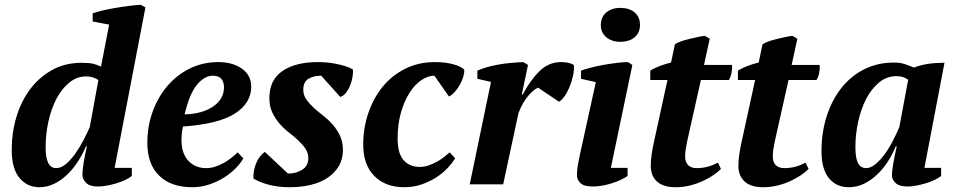

<svg xmlns="http://www.w3.org/2000/svg" viewBox="-20 -772 3995 804"><path d="M215 -68Q236 -68 256.5 -85.5Q277 -103 295.5 -129Q314 -155 329.5 -185Q345 -215 356 -240L392 -437Q379 -445 367.5 -448.5Q356 -452 340 -452Q302 -452 270.5 -426.5Q239 -401 217 -359.5Q195 -318 183 -264.5Q171 -211 171 -155Q171 -68 215 -68ZM340 -159Q325 -124 304.5 -93Q284 -62 259.5 -39Q235 -16 206 -2Q177 12 145 12Q94 12 61.5 -27Q29 -66 29 -145Q29 -216 48.5 -281.5Q68 -347 105.5 -397.5Q143 -448 197.5 -478.5Q252 -509 322 -509Q355 -509 370.5 -505Q386 -501 403 -493L437 -669L368 -682V-716Q383 -722 409 -728Q435 -734 464.5 -739Q494 -744 522.5 -747.5Q551 -751 569 -752L589 -741L460 -69H532V-35Q522 -27 505.5 -19Q489 -11 469.5 -5Q450 1 429 5Q408 9 390 9Q355 9 340 -7Q325 -23 325 -40Q325 -57 330 -89Q335 -121 344 -159Z M999 -109Q988 -89 967 -67.5Q946 -46 918 -28.5Q890 -11 856 0.5Q822 12 785 12Q696 12 646.5 -36.5Q597 -85 597 -174Q597 -243 619 -304Q641 -365 680.5 -411.5Q720 -458 774.5 -485Q829 -512 894 -512Q954 -512 993 -484.5Q1032 -457 1032 -409Q1032 -341 964.5 -297Q897 -253 746 -242Q743 -228 741.5 -213.5Q740 -199 740 -186Q740 -129 769 -98.5Q798 -68 843 -68Q862 -68 881 -74Q900 -80 917.5 -90Q935 -100 949.5 -111.5Q964 -123 975 -134ZM871 -455Q837 -455 805.5 -418Q774 -381 753 -293Q827 -295 872.5 -326Q918 -357 918 -407Q918 -427 907.5 -441Q897 -455 871 -455Z M1271 -110Q1271 -132 1259 -149.5Q1247 -167 1229 -184Q1211 -201 1189.5 -217.5Q1168 -234 1150 -255Q1132 -276 1120 -301.5Q1108 -327 1108 -361Q1108 -437 1162.5 -474.5Q1217 -512 1311 -512Q1327 -512 1346.5 -510.5Q1366 -509 1386 -505Q1406 -501 1424.5 -495.5Q1443 -490 1458 -481Q1459 -470 1456.5 -452.5Q1454 -435 1447.5 -417.5Q1441 -400 1430.5 -385.5Q1420 -371 1405 -366L1325 -455Q1293 -455 1271.5 -442Q1250 -429 1250 -396Q1250 -374 1262.5 -356Q1275 -338 1293 -321.5Q1311 -305 1333 -288Q1355 -271 1373 -250.5Q1391 -230 1403.5 -204Q1416 -178 1416 -144Q1416 -106 1399 -77Q1382 -48 1352.5 -28Q1323 -8 1282 2Q1241 12 1193 12Q1142 12 1101.5 0.5Q1061 -11 1041 -25Q1040 -57 1052.5 -88Q1065 -119 1089 -136L1186 -45Q1219 -45 1245 -61Q1271 -77 1271 -110Z M1886 -109Q1873 -88 1852 -66Q1831 -44 1803.5 -27Q1776 -10 1743 1Q1710 12 1673 12Q1594 12 1547.5 -35Q1501 -82 1501 -166Q1501 -236 1522.5 -299Q1544 -362 1583 -409.5Q1622 -457 1677.5 -484.5Q1733 -512 1801 -512Q1846 -512 1879.5 -502.5Q1913 -493 1924 -480Q1925 -469 1920.5 -452.5Q1916 -436 1907 -419.5Q1898 -403 1885.5 -388.5Q1873 -374 1860 -368L1799 -455Q1772 -455 1744.5 -436.5Q1717 -418 1695 -383.5Q1673 -349 1659 -300.5Q1645 -252 1645 -191Q1645 -130 1670 -101.5Q1695 -73 1737 -73Q1757 -73 1775.5 -79.5Q1794 -86 1810 -95Q1826 -104 1839.5 -114.5Q1853 -125 1863 -134Z M2233 -405Q2214 -397 2190.5 -369Q2167 -341 2151 -298L2087 0H1947L2036 -429L1979 -442V-476Q1996 -484 2018.5 -490.5Q2041 -497 2066.5 -501.5Q2092 -506 2119 -508.5Q2146 -511 2171 -512L2191 -500L2165 -376H2169Q2199 -434 2238 -473Q2277 -512 2329 -512Q2343 -512 2357 -509.5Q2371 -507 2383 -500Q2385 -479 2379.5 -454.5Q2374 -430 2365 -408Q2356 -386 2344 -369Q2332 -352 2321 -346Z M2413 -442V-476Q2428 -482 2453 -488.5Q2478 -495 2506 -500Q2534 -505 2561.5 -508.5Q2589 -512 2610 -512L2628 -500L2538 -69H2608V-35Q2595 -26 2577.5 -18Q2560 -10 2540.5 -4Q2521 2 2501 5.5Q2481 9 2463 9Q2425 9 2410.5 -5.5Q2396 -20 2396 -37Q2396 -57 2399 -76Q2402 -95 2407 -118L2475 -428ZM2496 -667Q2496 -701 2519 -720Q2542 -739 2577 -739Q2615 -739 2637.5 -720Q2660 -701 2660 -667Q2660 -635 2637.5 -616Q2615 -597 2577 -597Q2542 -597 2519 -616Q2496 -635 2496 -667Z M2703 -476Q2722 -488 2745 -496.5Q2768 -505 2790 -510L2806 -586Q2813 -592 2828 -597.5Q2843 -603 2861 -607.5Q2879 -612 2897.5 -616Q2916 -620 2931 -622L2952 -610L2928 -500H3045Q3047 -488 3043.5 -468.5Q3040 -449 3032 -437H2915L2857 -178Q2853 -159 2851 -144.5Q2849 -130 2849 -118Q2849 -92 2862 -80Q2875 -68 2897 -68Q2922 -68 2944 -74Q2966 -80 2986 -91L2999 -65Q2987 -52 2967 -38.5Q2947 -25 2922 -13.5Q2897 -2 2868 5Q2839 12 2809 12Q2757 12 2731 -12Q2705 -36 2705 -78Q2705 -101 2709 -127Q2713 -153 2717 -171L2775 -437H2703Z M3070 -476Q3089 -488 3112 -496.5Q3135 -505 3157 -510L3173 -586Q3180 -592 3195 -597.5Q3210 -603 3228 -607.5Q3246 -612 3264.5 -616Q3283 -620 3298 -622L3319 -610L3295 -500H3412Q3414 -488 3410.5 -468.5Q3407 -449 3399 -437H3282L3224 -178Q3220 -159 3218 -144.5Q3216 -130 3216 -118Q3216 -92 3229 -80Q3242 -68 3264 -68Q3289 -68 3311 -74Q3333 -80 3353 -91L3366 -65Q3354 -52 3334 -38.5Q3314 -25 3289 -13.5Q3264 -2 3235 5Q3206 12 3176 12Q3124 12 3098 -12Q3072 -36 3072 -78Q3072 -101 3076 -127Q3080 -153 3084 -171L3142 -437H3070Z M3607 -68Q3626 -68 3646.5 -85Q3667 -102 3685.5 -127.5Q3704 -153 3719.5 -183.5Q3735 -214 3746 -240L3783 -438Q3771 -446 3760.5 -449.5Q3750 -453 3733 -453Q3693 -453 3661 -426.5Q3629 -400 3607 -357.5Q3585 -315 3573.5 -262Q3562 -209 3562 -156Q3562 -110 3573 -89Q3584 -68 3607 -68ZM3731 -159Q3718 -127 3698.5 -96.5Q3679 -66 3654 -42Q3629 -18 3599 -3Q3569 12 3534 12Q3482 12 3451 -26Q3420 -64 3420 -139Q3420 -217 3441.5 -284.5Q3463 -352 3502.5 -402.5Q3542 -453 3598 -481.5Q3654 -510 3723 -510Q3749 -510 3767.5 -504Q3786 -498 3807 -489Q3833 -499 3863 -504Q3893 -509 3935 -509L3851 -69H3921V-35Q3911 -27 3894.5 -19Q3878 -11 3858.5 -5Q3839 1 3818.5 5Q3798 9 3780 9Q3745 9 3730 -6Q3715 -21 3715 -37Q3715 -55 3720 -84.5Q3725 -114 3735 -159Z"/></svg>

Font: PT Serif
Style: Bold Italic
Weight: 700
Italic angle: -12°
Designer: A.Korolkova, O.Umpeleva, V.Yefimov
Foundry: ParaType Ltd
Version: Version 1.000W OFL